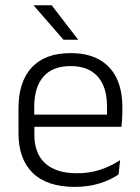

<svg xmlns="http://www.w3.org/2000/svg" viewBox="-20 -702 532 732"><path d="M265 10.5Q159.5 10.5 105 -42.5Q50.5 -95.5 50.5 -193.5V-288.5Q50.5 -390.5 101.2 -445Q152 -499.5 249 -499.5Q314 -499.5 358 -475Q402 -450.5 424.2 -404.5Q446.5 -358.5 446.5 -294V-276.5Q446.5 -262 445.5 -247.5Q444.5 -233 443 -218.5H387Q388 -240.5 388 -260.2Q388 -280 388 -296.5Q388 -345.5 372.2 -379.8Q356.5 -414 325.8 -432Q295 -450 249 -450Q180.5 -450 145.5 -409.8Q110.5 -369.5 110.5 -293.5V-246L111 -238V-187.5Q111 -154 120.8 -127Q130.5 -100 150.8 -80.8Q171 -61.5 201.8 -51.5Q232.5 -41.5 273.5 -41.5Q321 -41.5 361.8 -54.8Q402.5 -68 438 -91.5L432 -37Q401 -15.5 358.5 -2.5Q316 10.5 265 10.5ZM82 -218.5V-265H429.5V-218.5ZM177 -682 277 -552V-550.5H222L108.5 -681V-682Z"/></svg>

Font: Anek Latin Light
Style: Regular
Weight: 300
Designer: Yesha Goshar
Foundry: Ek Type
Version: Version 1.003